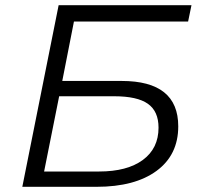

<svg xmlns="http://www.w3.org/2000/svg" viewBox="-20 -720 769 740"><path d="M66 0 206 -700H718L705 -637H265L220 -408H449Q667 -408 667 -233Q667 -123 583.5 -61.5Q500 0 352 0ZM150 -59H362Q470 -59 530.5 -103.5Q591 -148 591 -228Q591 -291 550 -320Q509 -349 420 -349H208Z"/></svg>

Font: Montserrat
Style: Italic
Weight: 400
Italic angle: -11.3°
Designer: Julieta Ulanovsky
Foundry: Julieta Ulanovsky
Version: Version 9.000; ttfautohint (v1.8.4.7-5d5b)